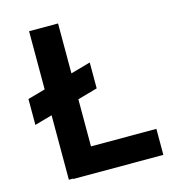

<svg xmlns="http://www.w3.org/2000/svg" viewBox="-106 -789 783 878"><g transform="rotate(-15 285.5 -350.5)"><path d="M29.3 -281.7 112.3 -305.2V0H132.3V2H559.1V-121.1H249.5V-344.2L343.3 -370.6V-493.2L249.5 -466.8V-703.1H112.3V-427.7L29.3 -404.3Z"/></g></svg>

Font: Wand UI Pro Bold
Style: Regular
Weight: 700
Designer: Andreas Faust
Version: Version 1.003;FEAKit 1.0